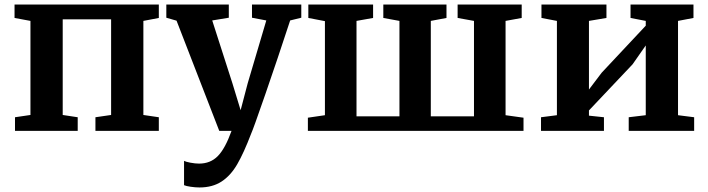

<svg xmlns="http://www.w3.org/2000/svg" viewBox="-20 -576 3116 845"><path d="M679 -556V-497L611 -484V-70L679 -60V0H400V-60L469 -70V-491H256V-70L322 -60V0H46V-60L114 -70V-484L44 -497V-556Z M790 239V132Q797 136 818 140Q839 144 856 144Q906 144 938.5 111Q971 78 999 0H945L757 -485L712 -498V-556H987V-498L914 -486L1003 -209L1039 -91L1070 -209L1152 -486L1089 -498V-556H1306V-498L1257 -486Q1202 -318 1148 -162Q1094 -6 1085 13Q1053 97 1024 147Q995 197 955 223Q915 249 858 249Q840 249 819.5 246Q799 243 790 239Z M1622 -556V-497L1549 -484V-64H1738V-484L1667 -497V-556H1945V-497L1876 -484V-64H2066V-484L1994 -497V-556H2276V-497L2205 -484V-69L2284 -58V0H1335V-58L1410 -69V-483L1337 -497V-556Z M2649 -556V-497L2572 -484V-182L2628 -256L2822 -463V-484L2755 -497V-556H3032V-497L2964 -484V-69L3035 -60V0H2747V-60L2822 -69V-376L2764 -293L2572 -90V-67L2638 -60V0H2361V-60L2431 -69V-484L2363 -497V-556Z"/></svg>

Font: Koeln Type Serif
Style: Bold
Weight: 700
Designer: Eben Sorkin
Foundry: Eben Sorkin
Version: Version 2.002